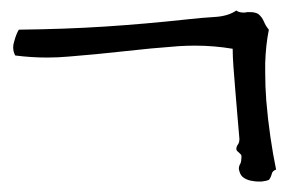

<svg xmlns="http://www.w3.org/2000/svg" viewBox="-20 -434 557 363"><path d="M502 -113.3Q495.1 -111.3 493.7 -105Q492.2 -98.6 488.3 -93.8Q483.4 -91.8 474.6 -90.8H467.8Q462.9 -90.8 458 -91.8Q449.2 -92.8 441.9 -97.2Q434.6 -101.6 432.6 -110.4Q431.6 -113.3 431.6 -115.2Q431.6 -120.1 434.6 -125Q436.5 -129.9 436.5 -136.7V-139.6Q435.5 -142.6 431.2 -146Q426.8 -149.4 426.8 -152.3Q426.8 -157.2 430.7 -162.1Q432.6 -166 432.6 -169.9V-171.9Q430.7 -193.4 428.7 -217.3Q426.8 -241.2 424.8 -264.2Q422.9 -287.1 421.4 -307.1Q419.9 -327.1 419.9 -341.8Q384.8 -347.7 348.6 -347.7Q333 -347.7 317.4 -346.7Q264.6 -342.8 212.9 -336.9Q161.1 -331.1 110.4 -327.1Q89.8 -325.2 69.3 -325.2Q39.1 -325.2 8.8 -329.1Q4.9 -335.9 4.9 -344.7Q4.9 -349.6 6.8 -355.5Q10.7 -370.1 15.6 -377.9Q103.5 -378.9 178.7 -383.8Q253.9 -388.7 335 -397.5Q360.4 -400.4 385.7 -401.9Q411.1 -403.3 426.8 -414.1Q431.6 -410.2 441.4 -410.2Q444.3 -410.2 447.3 -411.1H453.1Q462.9 -411.1 468.8 -407.2Q475.6 -401.4 479 -393.1Q482.4 -384.8 488.3 -377.9Q482.4 -348.6 481.4 -314.5V-296.9Q481.4 -270.5 483.4 -244.1Q486.3 -209 491.2 -175.3Q496.1 -141.6 502 -113.3Z"/></svg>

Font: Crafty Girls
Style: Regular
Weight: 400
Designer: Crystal Kluge
Foundry: Font Diner, Inc DBA Tart Workshop
Version: Version 1.000